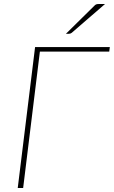

<svg xmlns="http://www.w3.org/2000/svg" viewBox="-20 -938 568 958"><path d="M525 -680.5H179L95.5 0H68.5L155 -703H528ZM504 -918 337.5 -774Q331.5 -769.5 324.5 -769.5H309L450.5 -909Q455.5 -914.5 460.2 -916.2Q465 -918 473.5 -918Z"/></svg>

Font: Lato ExtraLight
Style: Italic
Weight: 275
Italic angle: -7°
Designer: Lukasz Dziedzic with Adam Twardoch and Botio Nikoltchev
Foundry: tyPoland Lukasz Dziedzic
Version: Version 2.015; 2015-08-06; http://www.latofonts.com/